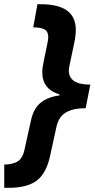

<svg xmlns="http://www.w3.org/2000/svg" viewBox="-69 -734 449 912"><path d="M125 -713.9Q291 -713.9 291 -592.8Q291 -565.4 284.2 -532.2L265.1 -441.9Q257.8 -408.2 257.8 -399.9Q257.8 -332 359.9 -332L337.9 -220.2Q278.3 -220.2 243.9 -199.7Q209.5 -179.2 199.2 -131.8L168.9 6.8Q150.9 89.8 105.2 124Q59.6 158.2 -26.9 158.2H-48.8V47.9Q-3.4 46.4 18.1 30.5Q39.6 14.6 46.9 -21L79.1 -166Q91.3 -220.2 125.5 -247.1Q159.7 -273.9 213.9 -280.8V-285.2Q131.8 -310.1 131.8 -391.1Q131.8 -412.1 139.2 -445.8L157.2 -533.2Q160.2 -547.9 160.2 -558.1Q160.2 -584.5 142.3 -594.2Q124.5 -604 88.9 -604L108.9 -713.9Z"/></svg>

Font: CAA NEO Sans
Style: Bold Italic
Weight: 700
Italic angle: -12°
Version: Version 1.10